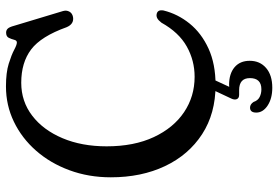

<svg xmlns="http://www.w3.org/2000/svg" viewBox="-168 -582 956 660"><g transform="rotate(-90 310.0 -252.0)"><path d="M604 -168Q592 -119 559 -78.2Q526 -37.5 473 -13.2Q420 11 347.5 11Q250 11 178.8 -35.2Q107.5 -81.5 69 -162.8Q30.5 -244 30.5 -349Q30.5 -425.5 54.8 -491.2Q79 -557 122 -606Q165 -655 221.5 -682.2Q278 -709.5 343 -709.5Q390.5 -709.5 421 -700Q451.5 -690.5 468.8 -681.2Q486 -672 494 -672Q501 -672 503.2 -681.2Q505.5 -690.5 510 -699.8Q514.5 -709 528 -709Q536 -709 541.5 -703.5Q547 -698 551.5 -681L602 -513.5Q605.5 -501.5 600 -491.5Q594.5 -481.5 581.5 -479Q557.5 -475 546.5 -501Q515 -589 470 -623Q425 -657 355.5 -657Q291.5 -657 242.2 -619.2Q193 -581.5 165 -515.2Q137 -449 137 -363.5Q137 -269 168.8 -201.2Q200.5 -133.5 254.5 -97.2Q308.5 -61 376 -61Q432 -61 480.2 -88Q528.5 -115 562 -175Q570.5 -186 577.5 -189.5Q584.5 -193 591.5 -191.5Q607.5 -188.5 604 -168ZM335.5 -8H372L341.5 58Q345 57.5 348.5 57.5Q386.5 57.5 408.8 76.2Q431 95 431 128.5Q431 163.5 406.2 184.8Q381.5 206 338.5 206Q301.5 206 277.2 190Q253 174 253 151Q253 129.5 270 129.5Q281.5 129.5 289.5 141.5Q294.5 156.5 306.5 162.5Q318.5 168.5 333 168.5Q371.5 168.5 371.5 129Q371.5 92 330 92H314Q302.5 92 299.2 84Q296 76 301 65.5Z"/></g></svg>

Font: Fraunces 144pt S100
Style: Regular
Weight: 400
Version: Version 1.000; ttfautohint (v1.8.3)